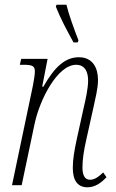

<svg xmlns="http://www.w3.org/2000/svg" viewBox="-20 -786 492 815"><path d="M292 -606H310L313 -615C293 -666 271 -728 262 -766H220L217 -758C238 -705 262 -661 292 -606ZM351 9C383 9 409 -9 432 -34L418 -54C399 -36 382 -23 362 -23C342 -23 330 -39 330 -75C330 -109 336 -148 346 -192L378 -336C384 -366 396 -409 396 -447C396 -497 374 -543 315 -543C259 -543 214 -506 164 -418H159L182 -536H70L64 -511H77C117 -511 128 -507 128 -482C128 -467 123 -442 120 -424L31 0H72L127 -261C149 -364 224 -511 303 -511C345 -511 354 -474 354 -444C354 -409 342 -357 336 -332L306 -196C295 -145 289 -108 289 -73C289 -17 312 9 351 9Z"/></svg>

Font: Noto Serif Condensed ExtraLight
Style: Italic
Weight: 200
Width: 3
Italic angle: -12°
Designer: Monotype Design Team
Foundry: Monotype Imaging Inc.
Version: Version 2.013